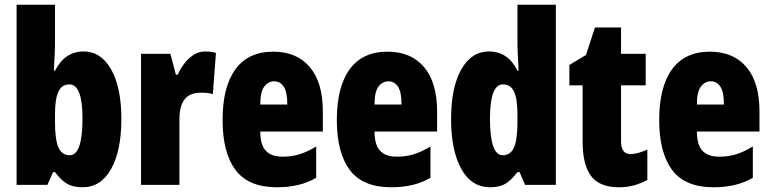

<svg xmlns="http://www.w3.org/2000/svg" viewBox="-20 -780 3251 810"><path d="M212 -588Q212 -572 210.5 -546Q209 -520 207 -482H212Q235 -525 265 -544Q295 -563 332 -563Q406 -563 449 -487Q492 -411 492 -278Q492 -145 449 -67.5Q406 10 328 10Q291 10 266 -3Q241 -16 212 -54H204L180 0H50V-760H212ZM273 -424Q241 -424 226.5 -393.5Q212 -363 212 -297V-265Q212 -191 226.5 -158Q241 -125 274 -125Q328 -125 328 -280Q328 -424 273 -424Z M846 -563Q856 -563 866 -562Q876 -561 891 -557L878 -383Q859 -389 828 -389Q780 -389 758.5 -360.5Q737 -332 737 -278V0H575V-553H699L722 -465H730Q740 -488 756.5 -510.5Q773 -533 796 -548Q819 -563 846 -563Z M1133 -562Q1232 -562 1287 -497Q1342 -432 1342 -310V-225H1078Q1078 -170 1101 -144.5Q1124 -119 1172 -119Q1210 -119 1243 -129Q1276 -139 1314 -162V-30Q1278 -9 1237 0.5Q1196 10 1148 10Q1028 10 973.5 -63Q919 -136 919 -274Q919 -413 973 -487.5Q1027 -562 1133 -562ZM1137 -437Q1112 -437 1095 -415Q1078 -393 1078 -339H1192Q1192 -392 1177 -414.5Q1162 -437 1137 -437Z M1615 -562Q1714 -562 1769 -497Q1824 -432 1824 -310V-225H1560Q1560 -170 1583 -144.5Q1606 -119 1654 -119Q1692 -119 1725 -129Q1758 -139 1796 -162V-30Q1760 -9 1719 0.5Q1678 10 1630 10Q1510 10 1455.5 -63Q1401 -136 1401 -274Q1401 -413 1455 -487.5Q1509 -562 1615 -562ZM1619 -437Q1594 -437 1577 -415Q1560 -393 1560 -339H1674Q1674 -392 1659 -414.5Q1644 -437 1619 -437Z M2048 10Q1969 10 1926 -67.5Q1883 -145 1883 -278Q1883 -411 1926 -487Q1969 -563 2043 -563Q2081 -563 2111 -544Q2141 -525 2163 -482H2168Q2166 -520 2164.5 -546Q2163 -572 2163 -588V-760H2325V0H2195L2172 -54H2163Q2137 -20 2112.5 -5Q2088 10 2048 10ZM2101 -125Q2134 -125 2148.5 -158Q2163 -191 2163 -265V-297Q2163 -363 2148.5 -393.5Q2134 -424 2102 -424Q2047 -424 2047 -280Q2047 -125 2101 -125Z M2640 -130Q2655 -130 2673 -135Q2691 -140 2711 -149V-21Q2684 -6 2654.5 2Q2625 10 2591 10Q2509 10 2473.5 -37.5Q2438 -85 2438 -182V-420H2382V-506L2452 -548L2490 -664H2600V-553H2704V-420H2600V-184Q2600 -130 2640 -130Z M2975 -562Q3074 -562 3129 -497Q3184 -432 3184 -310V-225H2920Q2920 -170 2943 -144.5Q2966 -119 3014 -119Q3052 -119 3085 -129Q3118 -139 3156 -162V-30Q3120 -9 3079 0.5Q3038 10 2990 10Q2870 10 2815.5 -63Q2761 -136 2761 -274Q2761 -413 2815 -487.5Q2869 -562 2975 -562ZM2979 -437Q2954 -437 2937 -415Q2920 -393 2920 -339H3034Q3034 -392 3019 -414.5Q3004 -437 2979 -437Z"/></svg>

Font: Noto Sans Sinhala ExtraCondensed Black
Style: Regular
Weight: 900
Width: 2
Designer: Jelle Bosma - Monotype Design Team
Foundry: Monotype Imaging Inc.
Version: Version 2.006; ttfautohint (v1.8.4.7-5d5b)